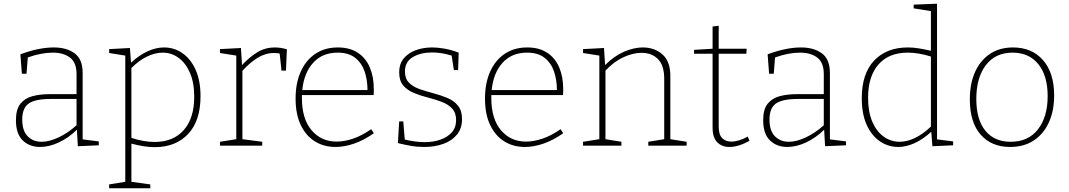

<svg xmlns="http://www.w3.org/2000/svg" viewBox="-20 -786 5767 1036"><path d="M400 3 395 -86Q350 -42 297.5 -17.5Q245 7 196 7Q139 7 102.5 -28.5Q66 -64 66 -137Q66 -196 90 -226Q114 -256 155 -267Q196 -278 248 -278H393V-387Q393 -448 358 -475Q323 -502 265 -502Q203 -502 130 -476L123 -388H98L90 -493Q190 -530 270 -530Q340 -530 383 -498Q426 -466 426 -393V-34L513 -23V-2ZM100 -141Q100 -80 129.5 -50.5Q159 -21 204 -21Q246 -21 296 -44.5Q346 -68 393 -110V-252H252Q170 -252 135 -227.5Q100 -203 100 -141Z M569 230V209L656 195V-486L569 -500V-521L681 -527L687 -448Q732 -489 777 -509.5Q822 -530 865 -530Q920 -530 964.5 -499Q1009 -468 1035.5 -409.5Q1062 -351 1062 -267Q1062 -134 995 -63Q928 8 815 8Q786 8 754.5 3Q723 -2 689 -11V195L791 209V230ZM814 -20Q915 -20 971.5 -84Q1028 -148 1028 -264Q1028 -340 1005 -393Q982 -446 943.5 -474Q905 -502 858 -502Q818 -502 774.5 -481.5Q731 -461 689 -419V-42Q756 -20 814 -20Z M1167 0V-21L1255 -35V-486L1167 -500V-521L1280 -527L1286 -435Q1327 -479 1369.5 -504.5Q1412 -530 1462 -530Q1494 -530 1528 -520L1523 -405H1499L1489 -497Q1476 -500 1458 -500Q1412 -500 1370 -474Q1328 -448 1288 -404V-35L1395 -21V0Z M1790 7Q1727 7 1678.5 -23.5Q1630 -54 1602.5 -112Q1575 -170 1575 -254Q1575 -338 1603 -400Q1631 -462 1682 -496Q1733 -530 1803 -530Q1867 -530 1910.5 -501.5Q1954 -473 1975.5 -422Q1997 -371 1997 -305Q1997 -299 1997 -291.5Q1997 -284 1996 -273H1609Q1609 -266 1609 -258Q1609 -145 1661 -83.5Q1713 -22 1796 -22Q1838 -22 1885.5 -38Q1933 -54 1983 -89L1997 -67Q1943 -29 1890.5 -11Q1838 7 1790 7ZM1802 -502Q1719 -502 1669.5 -447Q1620 -392 1611 -300H1963Q1963 -354 1947.5 -400Q1932 -446 1896.5 -474Q1861 -502 1802 -502Z M2165 -400Q2165 -361 2187.5 -339Q2210 -317 2245 -305Q2280 -293 2319.5 -282.5Q2359 -272 2394 -257.5Q2429 -243 2451 -216Q2473 -189 2473 -143Q2473 -93 2445.5 -59.5Q2418 -26 2371.5 -9.5Q2325 7 2269 7Q2231 7 2197 1Q2163 -5 2127 -14L2134 -131H2156L2164 -33Q2189 -27 2217.5 -23Q2246 -19 2272 -19Q2318 -19 2356.5 -32.5Q2395 -46 2418 -72Q2441 -98 2441 -138Q2441 -178 2419 -201Q2397 -224 2362 -237Q2327 -250 2287.5 -260Q2248 -270 2213 -284.5Q2178 -299 2156 -324.5Q2134 -350 2134 -395Q2134 -442 2159 -471.5Q2184 -501 2224.5 -515.5Q2265 -530 2312 -530Q2342 -530 2379 -523.5Q2416 -517 2455 -502L2452 -408H2429L2417 -486Q2363 -503 2311 -503Q2250 -503 2207.5 -478Q2165 -453 2165 -400Z M2812 7Q2749 7 2700.5 -23.5Q2652 -54 2624.5 -112Q2597 -170 2597 -254Q2597 -338 2625 -400Q2653 -462 2704 -496Q2755 -530 2825 -530Q2889 -530 2932.5 -501.5Q2976 -473 2997.5 -422Q3019 -371 3019 -305Q3019 -299 3019 -291.5Q3019 -284 3018 -273H2631Q2631 -266 2631 -258Q2631 -145 2683 -83.5Q2735 -22 2818 -22Q2860 -22 2907.5 -38Q2955 -54 3005 -89L3019 -67Q2965 -29 2912.5 -11Q2860 7 2812 7ZM2824 -502Q2741 -502 2691.5 -447Q2642 -392 2633 -300H2985Q2985 -354 2969.5 -400Q2954 -446 2918.5 -474Q2883 -502 2824 -502Z M3126 0V-21L3214 -35V-486L3126 -500V-521L3239 -527L3245 -435Q3294 -484 3347.5 -507Q3401 -530 3448 -530Q3514 -530 3556.5 -490.5Q3599 -451 3597 -369V-35L3685 -21V0H3478V-21L3564 -35V-361Q3564 -433 3530.5 -467Q3497 -501 3441 -501Q3396 -501 3344.5 -477.5Q3293 -454 3247 -405V-35L3333 -21V0Z M3916 7Q3875 7 3850 -18.5Q3825 -44 3825 -98V-496H3725V-517L3825 -523V-643L3858 -647V-523H4009L4007 -496H3858V-102Q3858 -60 3876.5 -41Q3895 -22 3926 -22Q3966 -22 4015 -49L4024 -26Q3964 7 3916 7Z M4432 3 4427 -86Q4382 -42 4329.5 -17.5Q4277 7 4228 7Q4171 7 4134.5 -28.5Q4098 -64 4098 -137Q4098 -196 4122 -226Q4146 -256 4187 -267Q4228 -278 4280 -278H4425V-387Q4425 -448 4390 -475Q4355 -502 4297 -502Q4235 -502 4162 -476L4155 -388H4130L4122 -493Q4222 -530 4302 -530Q4372 -530 4415 -498Q4458 -466 4458 -393V-34L4545 -23V-2ZM4132 -141Q4132 -80 4161.5 -50.5Q4191 -21 4236 -21Q4278 -21 4328 -44.5Q4378 -68 4425 -110V-252H4284Q4202 -252 4167 -227.5Q4132 -203 4132 -141Z M4827 7Q4772 7 4727 -24Q4682 -55 4656 -113.5Q4630 -172 4630 -256Q4630 -389 4697 -459.5Q4764 -530 4879 -530Q4907 -530 4938 -525Q4969 -520 5003 -512V-726L4910 -741V-761L5036 -766V-34L5123 -23V-2L5011 3L5005 -75Q4960 -34 4914.5 -13.5Q4869 7 4827 7ZM4834 -21Q4874 -21 4917 -41.5Q4960 -62 5003 -103V-481Q4936 -502 4878 -502Q4776 -502 4720 -438Q4664 -374 4664 -258Q4664 -183 4686.5 -130Q4709 -77 4748 -49Q4787 -21 4834 -21Z M5446 -530Q5548 -530 5608 -461.5Q5668 -393 5668 -271Q5668 -188 5639.5 -125.5Q5611 -63 5558 -28Q5505 7 5430 7Q5330 7 5271.5 -59.5Q5213 -126 5213 -250Q5213 -335 5241.5 -398Q5270 -461 5322 -495.5Q5374 -530 5446 -530ZM5444 -502Q5351 -502 5299.5 -434.5Q5248 -367 5248 -252Q5248 -140 5297 -80.5Q5346 -21 5433 -21Q5529 -21 5581 -88.5Q5633 -156 5633 -267Q5633 -378 5582.5 -440Q5532 -502 5444 -502Z"/></svg>

Font: Bitter ExtraLight
Style: Regular
Weight: 200
Designer: Sol Matas, and Bitter project Authors
Foundry: Sol Matas
Version: Version 2.001